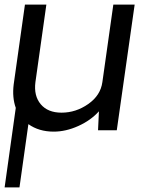

<svg xmlns="http://www.w3.org/2000/svg" viewBox="-29 -570 663 840"><path d="M466.8 -549.8H560.1L481.9 0H399.9L403.8 -83Q367.7 -43 313.2 -18.6Q258.8 5.9 206.1 5.9Q141.1 5.9 95.2 -26.9L56.2 250H-8.8L40 -98.1Q23.9 -143.1 30.8 -200.2L80.1 -549.8H173.8L126 -210.9Q118.2 -150.9 149.2 -114Q180.2 -77.1 240.2 -77.1Q303.2 -77.1 357.2 -115Q411.1 -152.8 418.9 -210.9Z"/></svg>

Font: Oakes Grotesk
Style: Italic
Weight: 400
Designer: Samuel Oakes
Foundry: Samuel Oakes
Version: Version 1.0 | wf-rip DC20170320